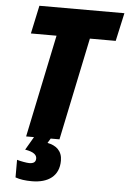

<svg xmlns="http://www.w3.org/2000/svg" viewBox="-62 -759 698 1044"><g transform="rotate(5 287.0 -237.0)"><path d="M100 0H143L101 72C151 80 165 97 165 115C165 135 152 143 129 143C115 143 82 137 62 131V227C87 236 116 240 152 240C241 240 300 199 300 115C300 61 266 34 219 25L234 0H282L399 -560H540L574 -714H110L77 -560H217Z"/></g></svg>

Font: Noto Sans SemiCondensed Black
Style: Italic
Weight: 900
Width: 4
Italic angle: -12°
Designer: Monotype Design Team
Foundry: Monotype Imaging Inc.
Version: Version 2.013